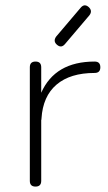

<svg xmlns="http://www.w3.org/2000/svg" viewBox="-20 -688 400 708"><path d="M190 -523Q175 -536 187 -553L277 -659Q291 -676 307 -662Q322 -648 310 -632L220 -526Q206 -509 190 -523ZM132 -21Q132 0 111 0Q90 0 90 -21V-440Q90 -461 111 -461Q132 -461 132 -440V-346Q183 -461 329 -461Q350 -461 350 -440Q350 -419 329 -419Q239 -419 188.5 -376Q138 -333 133 -251Q133 -247 132 -245Z"/></svg>

Font: Jura Light
Style: Regular
Weight: 300
Designer: Daniel Johnson, Alexei Vanyashin
Foundry: Daniel Johnson
Version: Version 5.103